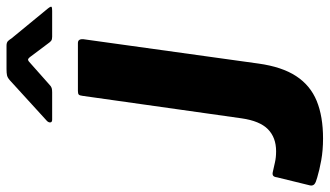

<svg xmlns="http://www.w3.org/2000/svg" viewBox="-233 -770 1011 589"><g transform="rotate(-90 272.5 -475.5)"><path d="M372 -188Q362 -116 333.5 -72.5Q305 -29 257.5 -9.5Q210 10 142 10Q106 10 75.5 4.5Q45 -1 22 -8Q7 -12 2 -16.5Q-3 -21 -2 -29L23 -131Q24 -140 28 -143Q32 -146 40 -144Q54 -141 69 -137.5Q84 -134 103 -134Q145 -134 170.5 -159Q196 -184 204 -240L273 -728Q274 -737 277 -739.5Q280 -742 288 -742H435Q450 -742 446 -720L372 -188ZM434 -833 395 -885Q388 -895 384 -895Q380 -895 370 -885L308 -830Q302 -824 297 -822.5Q292 -821 284 -821H200Q192 -821 191.5 -826.5Q191 -832 196 -837L321 -951Q329 -958 336 -959.5Q343 -961 355 -961H427Q437 -961 441.5 -956Q446 -951 449 -946L541 -834Q548 -825 546 -823Q544 -821 534 -821H454Q446 -821 442 -824Q438 -827 434 -833Z"/></g></svg>

Font: Libre Franklin
Style: Bold Italic
Weight: 700
Italic angle: -8°
Designer: Pablo Impallari, Rodrigo Fuenzalida, Nhung Nguyen
Foundry: Impallari Type
Version: Version 3.000